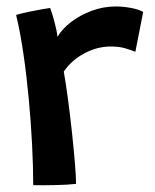

<svg xmlns="http://www.w3.org/2000/svg" viewBox="-20 -556 466 578"><path d="M153 -445Q167 -469 194 -489.8Q221 -510.5 256 -523.5Q291 -536.5 328 -536.5Q351.5 -536.5 375 -532Q398.5 -527.5 411 -520L387.5 -400Q375.5 -405 357.2 -410.5Q339 -416 313.5 -416Q272 -416 233.2 -395Q194.5 -374 172 -340.5Q178 -307 184.5 -258.5Q191 -210 196.5 -158.8Q202 -107.5 205.5 -65.2Q209 -23 209 -2.5Q183 0.5 147 1.2Q111 2 80 1.5Q80 -55 76.5 -122.2Q73 -189.5 66.5 -259.2Q60 -329 50.5 -394Q41 -459 28.5 -511Q45 -516 66.8 -520.5Q88.5 -525 106.8 -528.2Q125 -531.5 131 -532Q137 -516.5 144.2 -489.2Q151.5 -462 153 -445Z"/></svg>

Font: Grandstander Medium
Style: Regular
Weight: 500
Designer: Tyler Finck
Foundry: Etcetera Type Co
Version: Version 1.200; ttfautohint (v1.8.3)